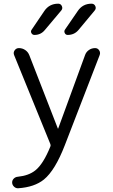

<svg xmlns="http://www.w3.org/2000/svg" viewBox="-20 -799 602 1026"><path d="M399.4 -638.7Q377 -612.3 341.8 -612.3Q331.1 -612.3 326.2 -622.1Q321.3 -631.8 327.1 -640.6L395.5 -740.2Q421.9 -779.3 468.8 -779.3Q483.4 -779.3 489.3 -766.6Q495.1 -753.9 486.3 -743.2ZM219.7 -638.7Q198.2 -612.3 164.1 -612.3Q153.3 -612.3 147.9 -622.1Q142.6 -631.8 149.4 -640.6L216.8 -740.2Q243.2 -779.3 291 -779.3Q304.7 -779.3 310.5 -766.6Q316.4 -753.9 307.6 -743.2ZM81.1 -542Q99.6 -542 114.7 -531.7Q129.9 -521.5 136.7 -503.9L289.1 -112.3Q289.1 -111.3 290 -111.3Q291 -111.3 291 -112.3L434.6 -504.9Q440.4 -521.5 455.1 -531.7Q469.7 -542 488.3 -542Q502 -542 509.8 -530.3Q514.6 -523.4 514.6 -515.6Q514.6 -510.7 512.7 -504.9L326.2 -22.5Q274.4 111.3 214.8 160.2Q164.1 201.2 77.1 207Q76.2 207 75.2 207Q64.5 207 55.7 199.2Q44.9 189.5 44.9 175.8Q44.9 164.1 53.7 155.3Q62.5 146.5 75.2 145.5Q133.8 139.6 168.9 111.3Q210.9 78.1 249 -15.6Q252 -22.5 249 -29.3L55.7 -503.9Q49.8 -517.6 58.1 -529.8Q66.4 -542 81.1 -542Z"/></svg>

Font: Gen Jyuu Gothic P Normal
Style: Regular
Weight: 300
Designer: [Source Han Sans]
Ryoko NISHIZUKA  (kana & ideographs); Paul D. Hunt (Latin, Greek & Cyrillic); Wenlong ZHANG  (bopomofo
Version: Version 1.002.20150607